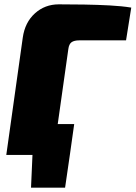

<svg xmlns="http://www.w3.org/2000/svg" viewBox="-20 -714 625 885"><path d="M322 -142 302 0H9L29 -142ZM303 -7 280 151H123L130 -7ZM251 -694Q308 -694 368.5 -693Q429 -692 485.5 -689Q542 -686 585 -679L561 -528H346Q322 -528 310 -519.5Q298 -511 295 -488L226 0H9L85 -541Q95 -611 141 -652.5Q187 -694 251 -694Z"/></svg>

Font: Exo 2 Black
Style: Italic
Weight: 900
Italic angle: -8°
Designer: Natanael Gama
Foundry: Natanael Gama
Version: Version 2.010